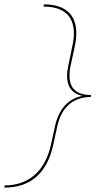

<svg xmlns="http://www.w3.org/2000/svg" viewBox="-63 -731 442 873"><path d="M253 -387Q253 -299 351 -299L350 -290Q290 -290 250.5 -255.5Q211 -221 197 -155L179 -72Q158 24 102 73Q46 122 -43 122L-42 112Q41 112 95 64Q149 16 169 -74L187 -157Q214 -276 312 -295Q242 -310 242 -386Q242 -407 248 -434L265 -517Q273 -554 273 -579Q273 -639 238 -670Q203 -701 135 -701L137 -711Q209 -711 246.5 -677.5Q284 -644 284 -579Q284 -552 276 -515L258 -432Q253 -411 253 -387Z"/></svg>

Font: Ysabeau Hairline
Style: Italic
Weight: 100
Italic angle: -12°
Designer: Christian Thalmann (Catharsis Fonts)
Version: Version 0.003